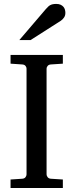

<svg xmlns="http://www.w3.org/2000/svg" viewBox="-20 -948 370 968"><path d="M33.2 0V-43L92.8 -46.9Q103.5 -47.9 108.6 -54.7Q113.8 -61.5 113.8 -68.8V-602.1Q113.8 -609.4 108.6 -615.7Q103.5 -622.1 92.8 -623L33.2 -627V-670.9H296.9V-627L235.8 -623Q225.6 -622.1 220.2 -615.7Q214.8 -609.4 214.8 -602.1V-68.8Q214.8 -61.5 220.2 -54.7Q225.6 -47.9 235.8 -46.9L296.9 -43V0ZM309.6 -883.3Q309.6 -869.6 303 -859.9Q296.4 -850.1 286.6 -843.3L134.3 -746.1H77.6L210.4 -901.4Q216.3 -907.7 221.2 -912.8Q226.1 -918 231.9 -921.4Q237.8 -924.8 245.4 -926.5Q252.9 -928.2 263.7 -928.2Q276.9 -928.2 285.6 -924.1Q294.4 -919.9 299.8 -913.6Q305.2 -907.2 307.4 -899.2Q309.6 -891.1 309.6 -883.3Z"/></svg>

Font: BabelStone Ogham Pictish
Style: Bold Italic
Weight: 700
Italic angle: -30°
Designer: Andrew West
Foundry: BabelStone
Version: Version 1.02 March 14, 2022